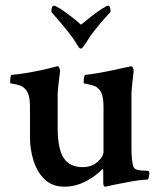

<svg xmlns="http://www.w3.org/2000/svg" viewBox="-20 -666 582 691"><path d="M211.9 5.9Q168 5.9 140.6 -20.5Q113.3 -46.9 100.6 -87.9Q87.9 -128.9 87.9 -171.9V-281.2Q87.9 -328.1 72.3 -343.8Q63.5 -354.5 50.3 -358.9Q37.1 -363.3 26.9 -364.3Q16.6 -365.2 16.6 -367.2Q16.6 -394.5 21.5 -396.5Q44.9 -398.4 74.2 -403.3Q103.5 -408.2 128.9 -413.6Q154.3 -418.9 164.1 -421.9Q171.9 -423.8 178.7 -425.8Q185.5 -427.7 186.5 -427.7Q191.4 -427.7 193.8 -420.9Q196.3 -414.1 196.3 -410.2Q187.5 -344.7 187.5 -324.2V-207Q187.5 -130.9 209 -97.7Q230.5 -64.5 278.3 -64.5Q309.6 -64.5 331.1 -83.5Q352.5 -102.5 352.5 -120.1V-281.2Q352.5 -328.1 336.9 -343.8Q328.1 -354.5 314.9 -358.4Q301.8 -362.3 291.5 -363.8Q281.2 -365.2 281.2 -367.2Q281.2 -395.5 287.1 -396.5Q305.7 -398.4 334 -403.3Q362.3 -408.2 392.1 -414.6Q421.9 -420.9 443.4 -425.8L451.2 -427.7Q456.1 -427.7 459 -420.9Q461.9 -414.1 460.9 -410.2Q457 -377 455.1 -356Q453.1 -335 453.1 -326.2V-132.8Q453.1 -108.4 455.1 -90.8Q457 -73.2 460.9 -64.5Q464.8 -56.6 476.6 -54.2Q488.3 -51.8 499.5 -51.8Q510.7 -51.8 513.7 -50.8Q517.6 -49.8 517.6 -42Q517.6 -38.1 515.6 -28.8Q513.7 -19.5 509.8 -19.5Q488.3 -19.5 445.8 -11.7Q403.3 -3.9 358.4 5.9Q351.6 5.9 351.6 -9.8V-52.7Q351.6 -57.6 348.6 -57.6Q326.2 -33.2 289.1 -13.7Q252 5.9 211.9 5.9ZM271.5 -491.2Q265.6 -491.2 260.7 -500Q250 -517.6 240.7 -530.8Q231.4 -543.9 223.6 -553.7Q213.9 -565.4 199.2 -583Q184.6 -600.6 165 -623Q165 -645.5 173.8 -645.5Q179.7 -645.5 197.3 -634.3Q214.8 -623 235.8 -606.9Q256.8 -590.8 271.5 -577.1Q288.1 -590.8 308.6 -606.9Q329.1 -623 346.7 -634.3Q364.3 -645.5 369.1 -645.5Q377.9 -645.5 377.9 -623Q376 -621.1 358.9 -602.5Q341.8 -584 317.4 -552.7Q304.7 -537.1 296.9 -523.4Q289.1 -509.8 281.2 -500Q275.4 -491.2 271.5 -491.2Z"/></svg>

Font: Crimson Text SemiBold
Style: Regular
Weight: 600
Designer: Sebastian Kosch
Foundry: Sebastian Kosch
Version: Version 1.100; ttfautohint (v1.8.4)